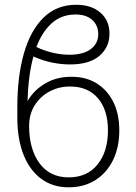

<svg xmlns="http://www.w3.org/2000/svg" viewBox="-20 -780 576 811"><path d="M281.7 -455.6Q341.8 -456.1 387.2 -428.5Q432.6 -400.9 458.3 -350.1Q483.9 -299.3 483.9 -229Q483.9 -157.7 457.3 -103.5Q430.7 -49.3 382.6 -19Q334.5 11.2 270 11.2Q203.1 11.2 154.5 -24.4Q106 -60.1 79.6 -126Q53.2 -191.9 53.2 -282.7V-328.6Q53.2 -456.5 80.8 -553.7Q108.4 -650.9 163.6 -705.3Q218.8 -759.8 301.3 -759.8Q366.7 -759.8 405 -725.8Q443.4 -691.9 442.4 -635.7Q441.9 -580.1 399.7 -543.9Q357.4 -507.8 275.9 -507.8Q239.3 -507.8 200.4 -515.6Q161.6 -523.4 121.1 -541.5Q109.9 -500.5 103.8 -453.1Q97.7 -405.8 96.2 -353Q123.5 -399.9 171.9 -428Q220.2 -456.1 281.7 -455.6ZM275.9 -414.6Q228 -414.6 188.7 -393.3Q149.4 -372.1 126.2 -334.7Q103 -297.4 103 -248Q103 -150.4 146.7 -90.6Q190.4 -30.8 270.5 -30.8Q348.1 -30.8 392.1 -85.4Q436 -140.1 436 -229Q436 -315.4 393.8 -365Q351.6 -414.6 275.9 -414.6ZM133.8 -581.5Q168.5 -564.9 204.1 -556.9Q239.7 -548.8 273.4 -548.8Q332.5 -548.8 363.8 -572.8Q395 -596.7 395 -635.7Q395 -672.4 369.9 -695.6Q344.7 -718.8 298.3 -718.8Q238.8 -718.3 198.2 -681.6Q157.7 -645 133.8 -581.5Z"/></svg>

Font: Inter Display ExtraLight
Style: Regular
Weight: 200
Designer: Rasmus Andersson
Foundry: rsms
Version: Version 4.000;git-a52131595